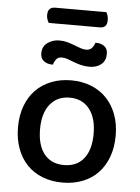

<svg xmlns="http://www.w3.org/2000/svg" viewBox="-57 -870 676 928"><g transform="rotate(5 281.0 -405.5)"><path d="M148 -749Q144 -756 140.5 -765.5Q137 -775 137 -786Q137 -807 146.5 -816Q156 -825 172 -825H421Q425 -819 428 -809Q431 -799 431 -788Q431 -767 422 -758Q413 -749 396 -749ZM518 -234Q518 -177 501 -131Q484 -85 453.5 -53Q423 -21 379 -3.5Q335 14 281 14Q227 14 183 -3.5Q139 -21 108.5 -53Q78 -85 61 -131Q44 -177 44 -234Q44 -291 61 -337Q78 -383 109 -415Q140 -447 184 -464.5Q228 -482 281 -482Q334 -482 378 -464.5Q422 -447 453 -414.5Q484 -382 501 -336.5Q518 -291 518 -234ZM281 -398Q221 -398 186 -355Q151 -312 151 -234Q151 -156 185 -113.5Q219 -71 281 -71Q343 -71 377 -113.5Q411 -156 411 -234Q411 -311 376.5 -354.5Q342 -398 281 -398ZM207 -669Q228 -669 246 -664Q264 -659 280.5 -652.5Q297 -646 311.5 -641Q326 -636 339 -636Q358 -636 367.5 -647.5Q377 -659 381 -673H387Q409 -673 425 -661Q441 -649 441 -624Q441 -591 419 -573Q397 -555 362 -555Q340 -555 320.5 -560Q301 -565 284.5 -571.5Q268 -578 253.5 -583Q239 -588 227 -588Q208 -588 199 -576.5Q190 -565 186 -550H180Q158 -550 141.5 -562.5Q125 -575 125 -600Q125 -633 150 -651Q175 -669 207 -669Z"/></g></svg>

Font: Baloo Bhai 2 Medium
Style: Regular
Weight: 500
Designer: Supriya Tembe, Noopur Datye and Ek Type
Foundry: Ek Type
Version: Version 1.640;PS 1.000;hotconv 16.6.51;makeotf.lib2.5.65220;